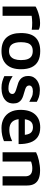

<svg xmlns="http://www.w3.org/2000/svg" viewBox="1016 -1576 574 2647"><g transform="rotate(90 1303.5 -252.0)"><path d="M70 0V-455Q84 -465 119.5 -479.5Q155 -494 202 -505.5Q249 -517 297 -517Q333 -517 354.5 -511.5Q376 -506 389 -498V-402Q369 -405 343.5 -407Q318 -409 291.5 -408.5Q265 -408 240.5 -406Q216 -404 197 -401V0Z M684 15Q559 15 497 -54Q435 -123 435 -253Q435 -393 498.5 -456Q562 -519 683 -519Q767 -519 822.5 -489.5Q878 -460 906 -401Q934 -342 934 -253Q934 -123 869 -54Q804 15 684 15ZM683 -89Q727 -89 754.5 -109Q782 -129 795 -166Q808 -203 808 -253Q808 -310 794.5 -346Q781 -382 753.5 -399Q726 -416 683 -416Q639 -416 612 -398Q585 -380 573 -344Q561 -308 561 -253Q561 -174 589.5 -131.5Q618 -89 683 -89Z M1194 15Q1140 15 1102 3.5Q1064 -8 1029 -24V-139Q1052 -124 1077.5 -110.5Q1103 -97 1132.5 -89Q1162 -81 1197 -81Q1236 -81 1255.5 -96Q1275 -111 1275 -134Q1275 -154 1260 -165.5Q1245 -177 1221 -185Q1197 -193 1170 -201Q1145 -207 1119.5 -217Q1094 -227 1073 -244Q1052 -261 1039.5 -287.5Q1027 -314 1027 -352Q1027 -397 1045 -428Q1063 -459 1092.5 -478.5Q1122 -498 1156.5 -506.5Q1191 -515 1224 -514Q1282 -513 1317 -501Q1352 -489 1383 -472V-368Q1348 -387 1315.5 -402.5Q1283 -418 1240 -418Q1201 -418 1179.5 -404.5Q1158 -391 1158 -367Q1158 -346 1171 -333.5Q1184 -321 1205.5 -313.5Q1227 -306 1252 -299Q1277 -292 1303.5 -283.5Q1330 -275 1353.5 -259.5Q1377 -244 1391.5 -217Q1406 -190 1406 -147Q1405 -88 1374.5 -52.5Q1344 -17 1296 -1Q1248 15 1194 15Z M1744 15Q1669 15 1612.5 -16Q1556 -47 1525 -105.5Q1494 -164 1494 -247Q1494 -379 1557.5 -449Q1621 -519 1737 -519Q1819 -519 1870 -483Q1921 -447 1944 -380Q1967 -313 1966 -221H1576L1567 -307H1865L1841 -271Q1839 -350 1813.5 -384.5Q1788 -419 1732 -419Q1698 -419 1673 -403.5Q1648 -388 1634.5 -352Q1621 -316 1621 -253Q1621 -175 1657.5 -134Q1694 -93 1770 -93Q1801 -93 1829.5 -99Q1858 -105 1882.5 -114.5Q1907 -124 1925 -132V-19Q1889 -4 1845 5.5Q1801 15 1744 15Z M2079 -462Q2100 -473 2129 -483Q2158 -493 2192 -500.5Q2226 -508 2261 -512.5Q2296 -517 2327 -517Q2396 -517 2442.5 -498.5Q2489 -480 2513 -440Q2537 -400 2537 -336V0H2410V-314Q2410 -333 2405 -350.5Q2400 -368 2388 -381.5Q2376 -395 2355 -402.5Q2334 -410 2301 -410Q2276 -410 2250.5 -405Q2225 -400 2206 -392V0H2079Z"/></g></svg>

Font: Maven Pro SemiBold
Style: Regular
Weight: 600
Designer: Joe Prince
Foundry: Joe Prince
Version: Version 2.103